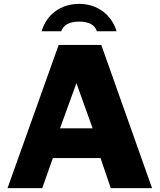

<svg xmlns="http://www.w3.org/2000/svg" viewBox="-20 -975 827 995"><path d="M19 0H199L254 -156H501L554 0H768L505 -742H284ZM291 -310 376 -544 460 -310ZM482 -813H584C559 -898 485 -955 390 -955C295 -955 220 -899 196 -813H297C309 -845 338 -863 390 -863C442 -863 472 -845 482 -813Z"/></svg>

Font: Bisquit Text
Style: Bold
Weight: 800
Version: Version 1.004;Glyphs 3.2.3 (3260)